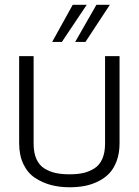

<svg xmlns="http://www.w3.org/2000/svg" viewBox="-20 -770 580 803"><path d="M198.2 -594.7 284.2 -750H342.8L238.8 -594.7ZM294.4 -594.7 383.3 -750H439.5L337.4 -594.7ZM271 13.2Q229 13.2 193.1 3.7Q157.2 -5.9 126.5 -26.1Q95.7 -46.4 77.9 -83.5Q60.1 -120.6 60.1 -170.9V-535.2H120.6V-169.4Q120.6 -131.3 132.3 -105Q144 -78.6 166 -65.2Q188 -51.8 212.9 -46.4Q237.8 -41 271 -41Q303.7 -41 328.6 -46.6Q353.5 -52.2 375 -65.9Q396.5 -79.6 408 -105.7Q419.4 -131.8 419.4 -169.4V-535.2H480V-170.9Q480 -129.9 468.3 -97.7Q456.5 -65.4 437 -44.9Q417.5 -24.4 389.9 -11Q362.3 2.4 333.3 7.8Q304.2 13.2 271 13.2Z"/></svg>

Font: Oxygen Light
Style: Regular
Weight: 300
Designer: vernon adams
Foundry: Vernon Adams
Version: Version Release 0.2.3 webfont; ttfautohint (v0.93.3-1d66) -l